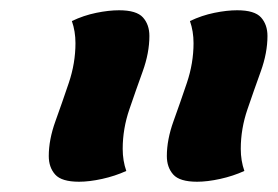

<svg xmlns="http://www.w3.org/2000/svg" viewBox="-20 -800 541 374"><path d="M364 -446Q330 -446 317.5 -460Q305 -474 305 -496Q305 -528 318 -564Q331 -600 344 -638.5Q357 -677 357 -716Q357 -739 350 -759Q373 -770 397.5 -775Q422 -780 442 -780Q476 -780 488.5 -766Q501 -752 501 -730Q501 -697 488 -661Q475 -625 462 -587Q449 -549 449 -510Q449 -487 456 -467Q434 -457 409 -451.5Q384 -446 364 -446ZM134 -446Q100 -446 87.5 -460Q75 -474 75 -496Q75 -528 88 -564Q101 -600 114 -638.5Q127 -677 127 -716Q127 -739 120 -759Q143 -770 167.5 -775Q192 -780 212 -780Q246 -780 258.5 -766Q271 -752 271 -730Q271 -697 258 -661Q245 -625 232 -587Q219 -549 219 -510Q219 -487 226 -467Q204 -457 179 -451.5Q154 -446 134 -446Z"/></svg>

Font: Lemonada
Style: Regular
Weight: 400
Designer: Mohamed Gaber (Arabic), Eduardo Tunni (Latin)
Foundry: Kief Type Foundry
Version: Version 4.005